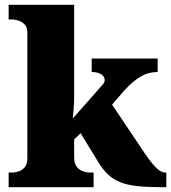

<svg xmlns="http://www.w3.org/2000/svg" viewBox="-20 -780 714 800"><path d="M16 0V-61H31Q40 -61 55 -65Q70 -69 82 -82Q94 -95 94 -121V-643Q94 -668 81.5 -679.5Q69 -691 54 -695Q39 -699 31 -699H16V-760H289V-379Q289 -366 288.5 -352.5Q288 -339 287 -326.5Q286 -314 285 -303.5Q284 -293 283 -286L410 -430Q413 -434 414.5 -437.5Q416 -441 416 -444Q416 -447 416 -448Q416 -461 401.5 -470.5Q387 -480 362 -480V-536H637V-480Q620 -480 603 -476Q586 -472 569 -462.5Q552 -453 534 -438Q516 -423 496 -401L447 -344L580 -146Q608 -104 629 -82.5Q650 -61 669 -61H673V0H659Q596 0 553 -4.5Q510 -9 480.5 -21Q451 -33 429.5 -53.5Q408 -74 388 -107L316 -225L289 -199V-125Q289 -97 301 -83.5Q313 -70 328 -65.5Q343 -61 351 -61H370V0Z"/></svg>

Font: Noto Rashi Hebrew Black
Style: Regular
Weight: 900
Version: Version 1.006